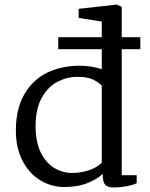

<svg xmlns="http://www.w3.org/2000/svg" viewBox="-20 -813 661 847"><path d="M517 -596V-40H583V-5Q568 3 538.5 8.5Q509 14 484 14Q454 14 443.5 1.5Q433 -11 433 -46Q411 -24 367.5 -6Q324 12 264 12Q207 12 158 -17.5Q109 -47 79.5 -103.5Q50 -160 50 -237Q50 -332 87 -396.5Q124 -461 187.5 -492Q251 -523 332 -523Q382 -523 429 -508V-596H237V-649H429V-718L327 -734V-774L496 -793L517 -782V-649H599V-596ZM429 -435Q414 -451 389.5 -462.5Q365 -474 321 -474Q276 -474 234 -452.5Q192 -431 164.5 -382Q137 -333 137 -256Q137 -188 159 -142Q181 -96 218 -73Q255 -50 299 -50Q336 -50 371 -61.5Q406 -73 429 -95Z"/></svg>

Font: Grenzecho Serif
Style: Serif-Regular
Weight: 400
Designer: Dan Reynolds
Foundry: Dan Reynolds
Version: Version 1.001; ttfautohint (v1.1) -l 5 -r 5 -G 72 -x 0 -D la